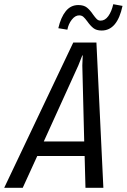

<svg xmlns="http://www.w3.org/2000/svg" viewBox="-68 -892 602 912"><path d="M334 -151H109L40 0H-48L280 -690H390L423 0H338ZM332 -220 323 -581 325 -629H323L304 -581L140 -220ZM347 -790Q336 -805 328 -812Q320 -819 308 -819Q289 -819 273 -798.5Q257 -778 252 -751L209 -758Q221 -810 244.5 -839Q268 -868 304 -868Q330 -868 345 -856Q360 -844 374 -823Q384 -809 391.5 -801.5Q399 -794 410 -794Q431 -794 446.5 -815.5Q462 -837 470 -872L514 -864Q489 -747 415 -747Q390 -747 375.5 -758.5Q361 -770 347 -790Z"/></svg>

Font: Decalotype
Style: Italic
Weight: 400
Italic angle: -12°
Designer: Alfredo Marco Pradil
Foundry: Alfredo Marco Pradil
Version: Version 1.0